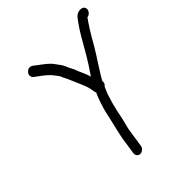

<svg xmlns="http://www.w3.org/2000/svg" viewBox="-198 -765 932 932"><g transform="rotate(-45 268.0 -299.0)"><path d="M536 -629C536 -636 533 -641 528 -645C523 -649 514 -651 502 -649C490 -647 480 -640 471 -628C451 -602 429 -568 406 -527C383 -486 364 -454 349 -431C334 -408 323 -392 317 -383C314 -393 310 -406 303 -421C296 -436 291 -448 289 -454C287 -460 284 -467 279 -476C274 -485 270 -494 266 -504C262 -514 257 -521 253 -527C249 -533 243 -540 236 -550C229 -560 220 -569 208 -579C196 -589 186 -596 178 -602C170 -608 163 -614 156 -619C149 -624 142 -626 135 -625C128 -624 122 -620 117 -614C112 -608 109 -603 110 -596C111 -589 113 -584 116 -581C119 -578 131 -570 152 -554C173 -538 186 -525 193 -516C200 -507 205 -500 209 -495C213 -490 215 -486 216 -482C217 -478 221 -471 226 -461C231 -451 235 -441 239 -432C243 -423 249 -408 259 -385C269 -362 274 -345 275 -334C276 -323 278 -316 281 -311C278 -304 274 -296 271 -288C268 -280 265 -272 262 -263C259 -254 256 -244 252 -232C248 -220 245 -204 241 -186C237 -168 234 -154 231 -143C228 -132 226 -122 224 -113L218 -86C216 -77 214 -69 213 -62L200 26C199 33 201 39 205 44C209 49 215 52 222 52C229 52 235 49 241 44C247 39 250 33 251 26L264 -60C265 -67 266 -74 268 -82C270 -90 273 -100 275 -109C277 -118 279 -128 282 -139C285 -150 286 -160 288 -169C290 -178 293 -188 295 -198C297 -208 300 -218 303 -228C306 -238 309 -246 311 -254C313 -262 316 -269 319 -277C322 -285 327 -293 330 -302C337 -307 340 -313 341 -318C342 -323 341 -326 341 -329C347 -340 360 -362 382 -396C404 -430 420 -455 430 -472C437 -484 445 -498 453 -512C461 -526 469 -539 476 -550C483 -561 489 -570 495 -579C501 -588 506 -594 509 -599H511C518 -600 524 -604 529 -610C534 -616 536 -622 536 -629Z"/></g></svg>

Font: AppleStorm
Style: Ita
Weight: 400
Foundry: Cannot Into Space Fonts
Version: Version 1.01